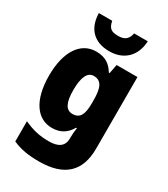

<svg xmlns="http://www.w3.org/2000/svg" viewBox="-244 -895 1087 1244"><g transform="rotate(30 299.5 -273.5)"><path d="M481 -787H379C369 -735 339 -721 297 -721C247 -721 225 -734 215 -787H115C118 -672 182 -606 297 -606C406 -606 477 -677 481 -787ZM226 -563C113 -563 38 -459 38 -275C38 -93 111 10 222 10C291 10 331 -22 359 -70H365C361 -46 359 -18 359 1V10C359 68 321 95 250 95C177 95 126 82 62 53V204C119 230 179 240 259 240C451 240 539 150 539 -17V-553H383L370 -485H364C334 -535 294 -563 226 -563ZM291 -418C350 -418 368 -372 368 -281V-256C368 -174 348 -135 293 -135C245 -135 221 -177 221 -272C221 -369 245 -418 291 -418Z"/></g></svg>

Font: Noto Sans Telugu SemiCondensed Black
Style: Regular
Weight: 900
Width: 4
Designer: Jelle Bosma - Monotype Design Team
Foundry: Monotype Imaging Inc.
Version: Version 2.005